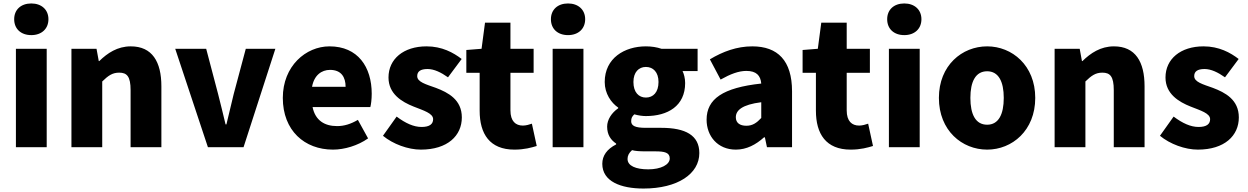

<svg xmlns="http://www.w3.org/2000/svg" viewBox="-20 -851 7213 1110"><path d="M161 -648C220 -648 260 -684 260 -740C260 -795 220 -831 161 -831C101 -831 62 -795 62 -740C62 -684 101 -648 161 -648ZM72 0H250V-569H72Z M393 0H571V-380C605 -413 629 -431 669 -431C714 -431 735 -409 735 -330V0H913V-352C913 -494 860 -583 736 -583C659 -583 601 -544 554 -498H551L538 -569H393Z M1182 0H1388L1572 -569H1401L1331 -307C1317 -251 1303 -192 1289 -132H1284C1269 -192 1256 -251 1241 -307L1172 -569H993Z M1905 14C1971 14 2049 -9 2108 -51L2049 -158C2008 -134 1970 -122 1929 -122C1857 -122 1803 -154 1787 -232H2121C2125 -246 2129 -277 2129 -309C2129 -464 2049 -583 1885 -583C1748 -583 1615 -469 1615 -285C1615 -96 1741 14 1905 14ZM1784 -349C1796 -416 1839 -447 1888 -447C1953 -447 1978 -405 1978 -349Z M2413 14C2568 14 2650 -67 2650 -172C2650 -275 2571 -316 2500 -343C2441 -364 2392 -377 2392 -411C2392 -438 2411 -452 2452 -452C2489 -452 2529 -433 2570 -404L2649 -510C2601 -547 2535 -583 2446 -583C2313 -583 2226 -510 2226 -403C2226 -308 2303 -262 2371 -235C2429 -212 2484 -196 2484 -162C2484 -134 2464 -117 2417 -117C2372 -117 2325 -138 2273 -177L2194 -66C2252 -18 2339 14 2413 14Z M2954 14C3012 14 3053 2 3083 -7L3055 -136C3041 -131 3021 -125 3003 -125C2961 -125 2931 -150 2931 -213V-430H3065V-569H2931V-720H2784L2764 -569L2676 -562V-430H2753V-211C2753 -77 2811 14 2954 14Z M3264 -648C3323 -648 3363 -684 3363 -740C3363 -795 3323 -831 3264 -831C3204 -831 3165 -795 3165 -740C3165 -684 3204 -648 3264 -648ZM3175 0H3353V-569H3175Z M3700 239C3898 239 4023 154 4023 34C4023 -69 3943 -112 3803 -112H3713C3652 -112 3629 -124 3629 -150C3629 -170 3635 -178 3647 -190C3672 -183 3695 -180 3714 -180C3840 -180 3941 -238 3941 -371C3941 -398 3934 -424 3926 -440H4013V-569H3804C3778 -578 3747 -583 3714 -583C3591 -583 3476 -515 3476 -377C3476 -310 3513 -257 3554 -229V-225C3516 -199 3490 -159 3490 -119C3490 -71 3512 -41 3542 -21V-16C3489 11 3462 49 3462 96C3462 198 3569 239 3700 239ZM3714 -287C3673 -287 3642 -317 3642 -377C3642 -434 3673 -464 3714 -464C3756 -464 3787 -434 3787 -377C3787 -317 3756 -287 3714 -287ZM3728 128C3656 128 3608 108 3608 68C3608 49 3616 33 3634 17C3652 22 3674 24 3715 24H3769C3822 24 3852 31 3852 65C3852 101 3801 128 3728 128Z M4234 14C4297 14 4350 -15 4397 -57H4402L4414 0H4559V-323C4559 -501 4476 -583 4329 -583C4240 -583 4159 -553 4084 -508L4146 -391C4203 -423 4250 -441 4295 -441C4353 -441 4377 -414 4381 -368C4159 -344 4065 -279 4065 -159C4065 -64 4129 14 4234 14ZM4295 -124C4258 -124 4234 -140 4234 -173C4234 -213 4270 -246 4381 -260V-169C4355 -141 4331 -124 4295 -124Z M4898 14C4956 14 4997 2 5027 -7L4999 -136C4985 -131 4965 -125 4947 -125C4905 -125 4875 -150 4875 -213V-430H5009V-569H4875V-720H4728L4708 -569L4620 -562V-430H4697V-211C4697 -77 4755 14 4898 14Z M5208 -648C5267 -648 5307 -684 5307 -740C5307 -795 5267 -831 5208 -831C5148 -831 5109 -795 5109 -740C5109 -684 5148 -648 5208 -648ZM5119 0H5297V-569H5119Z M5687 14C5831 14 5965 -96 5965 -285C5965 -473 5831 -583 5687 -583C5542 -583 5408 -473 5408 -285C5408 -96 5542 14 5687 14ZM5687 -130C5620 -130 5590 -190 5590 -285C5590 -379 5620 -439 5687 -439C5753 -439 5783 -379 5783 -285C5783 -190 5753 -130 5687 -130Z M6077 0H6255V-380C6289 -413 6313 -431 6353 -431C6398 -431 6419 -409 6419 -330V0H6597V-352C6597 -494 6544 -583 6420 -583C6343 -583 6285 -544 6238 -498H6235L6222 -569H6077Z M6905 14C7060 14 7142 -67 7142 -172C7142 -275 7063 -316 6992 -343C6933 -364 6884 -377 6884 -411C6884 -438 6903 -452 6944 -452C6981 -452 7021 -433 7062 -404L7141 -510C7093 -547 7027 -583 6938 -583C6805 -583 6718 -510 6718 -403C6718 -308 6795 -262 6863 -235C6921 -212 6976 -196 6976 -162C6976 -134 6956 -117 6909 -117C6864 -117 6817 -138 6765 -177L6686 -66C6744 -18 6831 14 6905 14Z"/></svg>

Font: Noto Sans JP Black
Style: Regular
Weight: 900
Designer: Ryoko NISHIZUKA  (kana, bopomofo & ideographs); Paul D. Hunt (Latin, Greek & Cyrillic); Sandoll Communications , Soo-you
Foundry: Adobe
Version: Version 2.002;hotconv 1.0.116;makeotfexe 2.5.65601